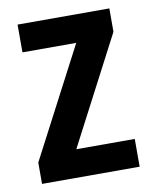

<svg xmlns="http://www.w3.org/2000/svg" viewBox="-67 -595 517 647"><g transform="rotate(-10 191.0 -271.5)"><path d="M359 0V-95H159L351 -463V-543H37V-448H221L25 -73V0Z"/></g></svg>

Font: Noto Sans Lao UI Cond SemBd
Style: Regular
Weight: 600
Width: 3
Designer: Monotype Design Team
Foundry: Monotype Imaging Inc.
Version: Version 2.000